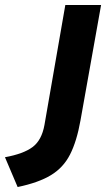

<svg xmlns="http://www.w3.org/2000/svg" viewBox="-111 -531 427 773"><path d="M-40 222 -91 102Q-16.5 88.5 20.2 61Q57 33.5 68 -28L152 -511H296L213 -46Q198 38 171 91Q144 144 94 174.2Q44 204.5 -40 222Z"/></svg>

Font: Overpass Black
Style: Italic
Weight: 900
Italic angle: -10°
Designer: Delve Withrington, Dave Bailey, Thomas Jockin
Foundry: Delve Fonts LLC
Version: Version 4.000